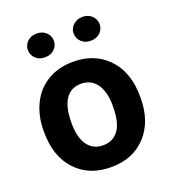

<svg xmlns="http://www.w3.org/2000/svg" viewBox="-135 -829 835 938"><g transform="rotate(-20 282.5 -360.0)"><path d="M32.2 0ZM32.2 -269Q32.2 -347.7 62.5 -409.2Q92.8 -470.7 149.7 -504.4Q206.5 -538.1 281.7 -538.1Q388.7 -538.1 456.3 -472.7Q523.9 -407.2 531.7 -294.9L532.7 -258.8Q532.7 -137.2 464.8 -63.7Q397 9.8 282.7 9.8Q168.5 9.8 100.3 -63.5Q32.2 -136.7 32.2 -262.7ZM173.3 -258.8Q173.3 -183.6 201.7 -143.8Q230 -104 282.7 -104Q334 -104 362.8 -143.3Q391.6 -182.6 391.6 -269Q391.6 -342.8 362.8 -383.3Q334 -423.8 281.7 -423.8Q230 -423.8 201.7 -383.5Q173.3 -343.3 173.3 -258.8ZM230 -666.5Q230 -640.6 210.9 -622.8Q191.9 -605 162.1 -605Q131.8 -605 113.3 -623Q94.7 -641.1 94.7 -666.5Q94.7 -691.9 113.3 -710.2Q131.8 -728.5 162.1 -728.5Q192.4 -728.5 211.2 -710.2Q230 -691.9 230 -666.5ZM332.5 -666.5Q332.5 -692.9 352.3 -710.7Q372.1 -728.5 400.4 -728.5Q429.2 -728.5 448.5 -710.4Q467.8 -692.4 467.8 -666.5Q467.8 -641.1 449.2 -622.8Q430.7 -604.5 400.4 -604.5Q370.1 -604.5 351.3 -622.8Q332.5 -641.1 332.5 -666.5Z"/></g></svg>

Font: Roboto-o
Style: o-Bold
Weight: 700
Designer: Google
Version: Version 2.134; 2016; ttfautohint (v1.6)